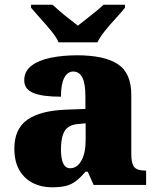

<svg xmlns="http://www.w3.org/2000/svg" viewBox="-20 -786 666 816"><path d="M199 10Q156 10 120 -8Q84 -26 62.5 -62.5Q41 -99 41 -155Q41 -238 96 -277Q151 -316 262 -320L343 -323V-375Q343 -431 330 -456.5Q317 -482 291 -482Q267 -482 253 -455Q239 -428 239 -375Q160 -375 121.5 -391Q83 -407 83 -445Q83 -483 113.5 -506.5Q144 -530 195.5 -540.5Q247 -551 308 -551Q423 -551 480.5 -513.5Q538 -476 538 -383V-131Q538 -91 550.5 -76Q563 -61 597 -61H601V0H378L353 -56H343Q321 -30 301.5 -15.5Q282 -1 258.5 4.5Q235 10 199 10ZM278 -71Q308 -71 326 -103.5Q344 -136 344 -191V-262L313 -259Q271 -256 255 -229.5Q239 -203 239 -152Q239 -71 278 -71ZM229 -606Q219 -629 197 -655.5Q175 -682 151.5 -708Q128 -734 112 -753V-766H203Q214 -756 233.5 -739Q253 -722 274.5 -705.5Q296 -689 311 -677Q326 -689 347.5 -705.5Q369 -722 389.5 -739Q410 -756 420 -766H511V-753Q496 -734 472 -708Q448 -682 426.5 -655.5Q405 -629 394 -606Z"/></svg>

Font: Noto Serif Myanmar Black
Style: Regular
Weight: 900
Designer: Ben Mitchell and the Monotype Design Team
Foundry: Monotype Imaging Inc.
Version: Version 2.106; ttfautohint (v1.8.4.7-5d5b)